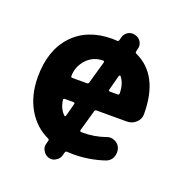

<svg xmlns="http://www.w3.org/2000/svg" viewBox="-120 -712 809 858"><g transform="rotate(20 284.5 -283.5)"><path d="M332 -231.4Q325.2 -231.4 323.2 -224.6L294.9 -125Q293 -118.2 300.8 -117.2Q306.6 -117.2 312.5 -117.2Q362.3 -117.2 414.1 -134.8Q422.9 -138.7 432.6 -138.7Q443.4 -138.7 453.1 -133.8Q472.7 -125 479.5 -105.5Q482.4 -95.7 482.4 -86.9Q482.4 -74.2 477.5 -62.5Q467.8 -42 446.3 -35.2Q375 -11.7 300.8 -11.7Q285.2 -11.7 272.5 -12.7Q264.6 -13.7 262.7 -6.8L258.8 7.8Q253.9 26.4 237.3 35.2Q227.5 42 215.8 42Q210 42 203.1 40Q185.5 35.2 176.8 18.6Q169.9 8.8 169.9 -2.9Q169.9 -8.8 171.9 -15.6L175.8 -30.3Q177.7 -37.1 170.9 -40Q110.4 -67.4 73.2 -128.9Q34.2 -194.3 34.2 -283.2Q34.2 -410.2 102.5 -483.4Q170.9 -556.6 289.1 -556.6Q297.9 -556.6 311.5 -555.7Q318.4 -554.7 320.3 -561.5L324.2 -576.2Q329.1 -593.8 344.7 -603.5Q355.5 -609.4 367.2 -609.4Q373 -609.4 378.9 -607.4Q397.5 -603.5 407.2 -586.9Q413.1 -576.2 413.1 -565.4Q413.1 -559.6 411.1 -553.7L408.2 -540Q406.2 -533.2 413.1 -530.3Q537.1 -473.6 537.1 -288.1Q537.1 -264.6 519 -248Q501 -231.4 475.6 -231.4ZM228.5 -224.6Q229.5 -226.6 227.5 -229Q225.6 -231.4 222.7 -231.4H181.6Q173.8 -231.4 174.8 -224.6Q179.7 -184.6 205.1 -160.2Q206.1 -159.2 207 -159.2Q208 -159.2 209 -159.2Q210.9 -160.2 211.9 -162.1ZM379.9 -413.1Q378.9 -414.1 376.5 -413.6Q374 -413.1 373 -411.1L353.5 -337.9Q352.5 -335.9 354.5 -333.5Q356.4 -331.1 358.4 -331.1H395.5Q403.3 -331.1 403.3 -337.9Q403.3 -384.8 379.9 -413.1ZM289.1 -444.3Q290 -447.3 288.1 -449.2Q286.1 -451.2 284.2 -451.2Q238.3 -451.2 207 -418.9Q173.8 -383.8 173.8 -336.9Q173.8 -331.1 181.6 -331.1H250Q256.8 -331.1 258.8 -337.9Z"/></g></svg>

Font: Gen Jyuu Gothic Bold
Style: Bold
Weight: 700
Designer: [Source Han Sans]
Ryoko NISHIZUKA  (kana & ideographs); Paul D. Hunt (Latin, Greek & Cyrillic); Wenlong ZHANG  (bopomofo
Version: Version 1.002.20150607